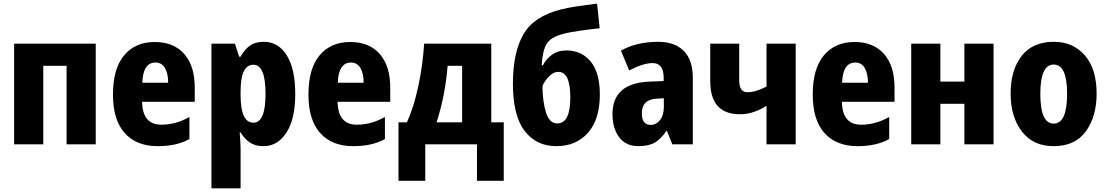

<svg xmlns="http://www.w3.org/2000/svg" viewBox="-20 -787 6037 1047"><path d="M502 -549V0H343V-428H216V0H57V-549Z M824 -558Q718 -558 657 -485.5Q596 -413 596 -271Q596 -133 660 -61.5Q724 10 840 10Q945 10 1013 -29V-149Q938 -107 860 -107Q757 -107 755 -232H1042V-309Q1042 -428 984.5 -493Q927 -558 824 -558ZM828 -446Q862 -446 879.5 -416Q897 -386 897 -336H756Q760 -446 828 -446Z M1362 -434Q1428 -434 1428 -275Q1428 -118 1362 -118Q1292 -118 1292 -268V-290Q1292 -434 1362 -434ZM1418 -559Q1373 -559 1343.5 -538.5Q1314 -518 1292 -478H1284L1261 -549H1133V240H1292V26Q1292 7 1290.5 -15.5Q1289 -38 1287 -65H1292Q1312 -31 1341.5 -10.5Q1371 10 1417 10Q1494 10 1542 -64Q1590 -138 1590 -274Q1590 -411 1544 -485Q1498 -559 1418 -559Z M1890 -558Q1784 -558 1723 -485.5Q1662 -413 1662 -271Q1662 -133 1726 -61.5Q1790 10 1906 10Q2011 10 2079 -29V-149Q2004 -107 1926 -107Q1823 -107 1821 -232H2108V-309Q2108 -428 2050.5 -493Q1993 -558 1890 -558ZM1894 -446Q1928 -446 1945.5 -416Q1963 -386 1963 -336H1822Q1826 -446 1894 -446Z M2500 -428V-120H2361Q2386 -200 2400 -273Q2414 -346 2421 -428ZM2659 -549H2293Q2285 -428 2260.5 -314.5Q2236 -201 2199 -120H2153V199H2299V0H2581V199H2727V-120H2659Z M2777 -331Q2777 -156 2841 -73Q2905 10 3013 10Q3122 10 3186.5 -63Q3251 -136 3251 -272Q3251 -391 3201 -451.5Q3151 -512 3069 -512Q3021 -512 2988 -487Q2955 -462 2941 -431H2934Q2938 -508 2960 -546Q2982 -584 3047 -601Q3082 -611 3146.5 -620Q3211 -629 3250 -633L3236 -767Q3176 -760 3126.5 -752.5Q3077 -745 3041 -736Q2891 -699 2834 -599.5Q2777 -500 2777 -331ZM3019 -114Q2976 -114 2957.5 -173Q2939 -232 2938 -317Q2946 -340 2971 -367.5Q2996 -395 3025 -395Q3090 -395 3090 -256Q3090 -114 3019 -114Z M3600 -251V-204Q3600 -158 3579 -132Q3558 -106 3528 -106Q3480 -106 3480 -169Q3480 -245 3562 -249ZM3570 -559Q3451 -559 3366 -511L3411 -403Q3488 -443 3539 -443Q3599 -443 3599 -363V-345L3522 -342Q3320 -334 3320 -165Q3320 -87 3356.5 -38.5Q3393 10 3461 10Q3518 10 3551.5 -10Q3585 -30 3614 -73H3617L3646 0H3758V-363Q3758 -460 3708.5 -509.5Q3659 -559 3570 -559Z M4011 -549H3853V-345Q3853 -164 4015 -164Q4055 -164 4092 -177Q4129 -190 4160 -210V0H4319V-549H4160V-315Q4100 -284 4056 -284Q4011 -284 4011 -348Z M4640 -558Q4534 -558 4473 -485.5Q4412 -413 4412 -271Q4412 -133 4476 -61.5Q4540 10 4656 10Q4761 10 4829 -29V-149Q4754 -107 4676 -107Q4573 -107 4571 -232H4858V-309Q4858 -428 4800.5 -493Q4743 -558 4640 -558ZM4644 -446Q4678 -446 4695.5 -416Q4713 -386 4713 -336H4572Q4576 -446 4644 -446Z M5108 -549V-342H5239V-549H5398V0H5239V-221H5108V0H4949V-549Z M5960 -276Q5960 -412 5895.5 -485.5Q5831 -559 5727 -559Q5611 -559 5551 -482Q5491 -405 5491 -276Q5491 -150 5552.5 -70Q5614 10 5725 10Q5843 10 5901.5 -71Q5960 -152 5960 -276ZM5653 -275Q5653 -435 5726 -435Q5799 -435 5799 -276Q5799 -113 5726 -113Q5653 -113 5653 -275Z"/></svg>

Font: Noto Sans Display SemiCondensed Extra
Style: Regular
Weight: 800
Width: 4
Designer: Monotype Design Team
Foundry: Monotype Imaging Inc.
Version: Version 1.900